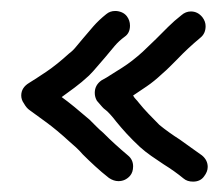

<svg xmlns="http://www.w3.org/2000/svg" viewBox="-20 -327 406 357"><path d="M355.5 -38.1Q366.2 -29.3 366.2 -16.6Q366.2 -7.8 359.4 1Q352.5 10.7 338.9 10.7Q328.1 10.7 321.3 4.9Q304.7 -8.8 284.2 -21.5Q272.5 -29.3 261.2 -37.1Q250 -44.9 240.2 -53.7Q226.6 -66.4 215.8 -78.1Q205.1 -89.8 196.3 -100.6Q190.4 -108.4 184.6 -114.7Q178.7 -121.1 175.8 -123Q172.9 -125 169.9 -128.4Q167 -131.8 160.2 -139.6Q156.2 -146.5 156.2 -154.3Q156.2 -168.9 168.9 -177.7L177.7 -182.6Q190.4 -190.4 208 -201.7Q225.6 -212.9 245.1 -230.5Q251 -236.3 257.3 -242.2Q263.7 -248 270.5 -254.9Q281.2 -265.6 292.5 -276.9Q303.7 -288.1 317.4 -298.8Q325.2 -305.7 335 -305.7Q347.7 -305.7 356.4 -294.9Q362.3 -287.1 362.3 -278.3Q362.3 -264.6 352.5 -256.8Q329.1 -237.3 309.6 -216.8Q301.8 -209 295.4 -202.6Q289.1 -196.3 281.2 -189.5Q266.6 -175.8 252.9 -166.5Q239.3 -157.2 227.5 -149.4Q229.5 -145.5 232.4 -142.6Q235.4 -139.6 238.3 -135.7Q246.1 -126 255.9 -115.7Q265.6 -105.5 276.4 -94.7Q293 -81.1 314.5 -67.4Q325.2 -59.6 335 -52.7Q344.7 -45.9 355.5 -38.1ZM217.8 -38.1Q227.5 -30.3 227.5 -17.6Q227.5 -6.8 221.7 0Q212.9 9.8 200.2 9.8Q191.4 9.8 182.6 3.9Q168.9 -6.8 156.7 -18.1Q144.5 -29.3 133.8 -40Q127.9 -46.9 121.6 -52.7Q115.2 -58.6 109.4 -63.5Q85 -85.9 65.4 -100.1Q45.9 -114.3 35.2 -122.1Q29.3 -126 24.4 -134.8Q19.5 -141.6 19.5 -149.4Q19.5 -164.1 34.2 -172.9Q46.9 -180.7 66.4 -193.8Q85.9 -207 108.4 -227.5Q115.2 -232.4 121.1 -239.7Q127 -247.1 133.8 -254.9Q143.6 -266.6 153.8 -278.3Q164.1 -290 177.7 -300.8Q184.6 -306.6 194.3 -306.6Q200.2 -306.6 206.1 -304.2Q211.9 -301.8 215.8 -296.9Q221.7 -289.1 221.7 -279.3Q221.7 -265.6 211.9 -258.8Q201.2 -251 192.9 -241.2Q184.6 -231.4 175.8 -220.7Q168 -211.9 160.6 -203.1Q153.3 -194.3 145.5 -186.5Q131.8 -173.8 118.7 -164.1Q105.5 -154.3 94.7 -146.5Q105.5 -138.7 118.7 -127.9Q131.8 -117.2 146.5 -104.5Q152.3 -98.6 158.7 -92.3Q165 -85.9 171.9 -80.1Q182.6 -69.3 193.8 -59.1Q205.1 -48.8 217.8 -38.1Z"/></svg>

Font: Coming Soon
Style: Regular
Weight: 400
Designer: Dathan Boardman
Foundry: Open Window
Version: Version 1.002